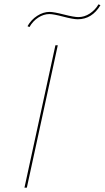

<svg xmlns="http://www.w3.org/2000/svg" viewBox="-20 -867 484 887"><path d="M116 -742 107 -746Q124 -776 152 -794Q180 -812 209 -812Q228 -812 275 -800Q322 -788 342 -788Q370 -788 395 -804.5Q420 -821 435 -847L444 -843Q405 -778 339 -778Q318 -778 272.5 -790Q227 -802 208 -802Q182 -802 157 -786Q132 -770 116 -742ZM93 0 236 -658H247L104 0Z"/></svg>

Font: EauTestInfant Hairline
Style: Italic
Weight: 250
Italic angle: -12°
Designer: Christian Thalmann (Catharsis Fonts)
Version: Version 0.001;PS 000.001;hotconv 1.0.88;makeotf.lib2.5.64775